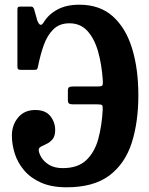

<svg xmlns="http://www.w3.org/2000/svg" viewBox="-20 -783 632 816"><path d="M30.5 -207Q30.5 -251.5 57 -283.5Q83.5 -315.5 130 -315.5Q173 -315.5 193.8 -289.8Q214.5 -264 214.5 -230Q214.5 -205.5 204 -192.2Q193.5 -179 179.5 -172.2Q165.5 -165.5 155 -160.2Q144.5 -155 144.5 -146Q144.5 -134 155 -115.5Q165.5 -97 188.2 -82.8Q211 -68.5 247 -68.5Q311 -68.5 346.8 -102.5Q382.5 -136.5 397.8 -193Q413 -249.5 416.5 -316.5Q417 -332 414 -335.8Q411 -339.5 394 -339.5H290.5Q278.5 -339.5 273.5 -343Q268.5 -346.5 268.5 -358V-397Q268.5 -408 272.8 -411.8Q277 -415.5 292 -415.5H394Q412 -415.5 415 -420Q418 -424.5 417 -440.5Q412.5 -509 396.8 -564.2Q381 -619.5 351.2 -651.8Q321.5 -684 275 -684Q233 -684 207 -658.5Q181 -633 166.2 -591.8Q151.5 -550.5 142 -503Q140 -493.5 138.2 -489.8Q136.5 -486 124 -486H71Q60.5 -486 57.2 -488.8Q54 -491.5 54 -501.5V-739.5Q54 -749.5 56.2 -752.2Q58.5 -755 68.5 -755H108.5Q117.5 -755 119.5 -753Q121.5 -751 124.5 -745.5L139 -694Q146 -679 151.8 -677.5Q157.5 -676 165 -687Q185 -721 223.2 -742Q261.5 -763 317.5 -763Q404.5 -763 459.8 -713.2Q515 -663.5 541.5 -576.8Q568 -490 568 -378.5Q568 -264 539.8 -175.8Q511.5 -87.5 444.8 -37.2Q378 13 263 13Q199 13 154.5 -6.8Q110 -26.5 82.5 -59Q55 -91.5 42.8 -130.2Q30.5 -169 30.5 -207Z"/></svg>

Font: Besley* Condensed Semi
Style: Regular
Weight: 600
Width: 3
Designer: Owen Earl
Foundry: indestructible type*
Version: Version 3.000; ttfautohint (v1.8.3)